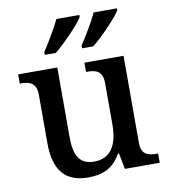

<svg xmlns="http://www.w3.org/2000/svg" viewBox="-86 -839 815 922"><g transform="rotate(-10 322.0 -378.0)"><path d="M348 -619V-606H403C448 -642 525 -721 546 -756V-766H433C412 -721 376 -662 348 -619ZM166 -619V-606H220C265 -642 342 -721 363 -756V-766H251C230 -721 194 -662 166 -619ZM270 10C336 10 391 -8 430 -78H435L450 0H620V-45H616C573 -45 538 -52 538 -111V-536H347V-491H351C394 -491 428 -483 428 -421V-219C428 -123 393 -60 312 -60C237 -60 215 -111 215 -198V-536H24V-491H27C72 -491 105 -481 105 -422V-186C105 -50 162 10 270 10Z"/></g></svg>

Font: Noto Serif Malayalam Medium
Style: Regular
Weight: 500
Designer: Indian type Foundry, Jelle Bosma, Monotype Design Team
Foundry: Monotype Imaging Inc.
Version: Version 2.104